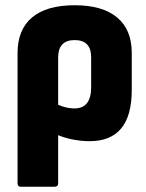

<svg xmlns="http://www.w3.org/2000/svg" viewBox="-20 -528 559 733"><path d="M59 185Q47 185 47 171V-325Q47 -415 102.5 -461.5Q158 -508 265 -508Q371 -508 427 -461.5Q483 -415 483 -326V-184Q483 11 322 11Q292 11 260 5Q228 -1 202 -12V171Q202 185 188 185ZM202 -308V-128Q234 -114 264 -114Q328 -114 328 -195V-309Q328 -375 265 -375Q202 -375 202 -308Z"/></svg>

Font: Sofia Sans Semi Condensed Black
Style: Regular
Weight: 900
Designer: Botio Nikoltchev, Ani Petrova
Foundry: lettersoup
Version: Version 4.100; ttfautohint (v1.8.4.7-5d5b)